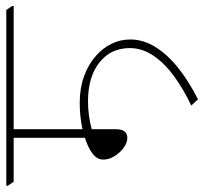

<svg xmlns="http://www.w3.org/2000/svg" viewBox="-64 -622 664 625"><g transform="rotate(-90 268.5 -310.0)"><path d="M257 2 237 -20Q288 -44 330.5 -74.5Q373 -105 398.5 -142Q424 -179 424 -220Q424 -282 377 -319Q330 -356 251 -356Q205 -356 160 -344V-267Q160 -228 132 -228Q116 -228 99.5 -240Q83 -252 72 -270Q61 -288 61 -306Q61 -327 81.5 -342Q102 -357 132 -366V-598H-11L-24 -617V-622H548L561 -603V-598H160V-374Q202 -383 246 -383Q293 -383 332 -369Q371 -355 399 -330Q424 -308 438 -279.5Q452 -251 452 -218Q452 -175 426.5 -135Q401 -95 357 -60.5Q313 -26 257 2Z"/></g></svg>

Font: Noto Serif Devanagari Thin
Style: Regular
Weight: 100
Designer: Universal Thirst, Indian Type Foundry and the Monotype Design Team
Foundry: Monotype Imaging Inc.
Version: Version 2.004; ttfautohint (v1.8.4.7-5d5b)